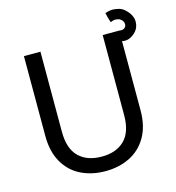

<svg xmlns="http://www.w3.org/2000/svg" viewBox="-119 -915 935 1022"><g transform="rotate(-15 348.5 -403.5)"><path d="M166 -697V-256Q166 -163 211.5 -118Q257 -73 338 -73Q418 -73 463.5 -118Q509 -163 509 -256V-671Q509 -671 509 -671V-697H600Q605 -697 610 -696Q611 -696 612 -696Q623 -696 632 -704Q639 -711 639 -721Q639 -722 638.5 -728.5Q638 -735 630 -745Q620 -755 610 -757Q600 -759 596 -759Q583 -759 568 -752Q568 -752 568 -752Q568 -752 568 -752Q568 -753 563.5 -766.5Q559 -780 553 -806Q576 -814 596 -814Q608 -814 629 -809Q650 -804 670 -782Q682 -770 689 -755Q696 -740 696.5 -730.5Q697 -721 697 -719Q697 -705 691.5 -690.5Q686 -676 672 -662Q648 -641 628 -638Q622 -637 616 -637Q607 -637 600 -639V-257Q600 -170 565 -110.5Q530 -51 470.5 -22Q411 7 337 7Q263 7 203.5 -22Q144 -51 109.5 -110.5Q75 -170 75 -257V-697Z"/></g></svg>

Font: DVN-Poppins
Style: Regular
Weight: 400
Designer: Ninad Kale (Devanagari), Jonny Pinhorn (Latin)
Foundry: Indian Type Foundry
Version: 4.004